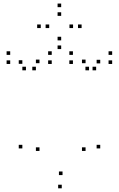

<svg xmlns="http://www.w3.org/2000/svg" viewBox="-20 -1025 660 1067"><path d="M537 -200.2V-220.2H517V-200.2ZM537 -672.7V-692.7H517V-672.7ZM514.3 -634.2V-654.2H494.3V-634.2ZM603.3 -669.5V-689.5H583.3V-669.5ZM603.3 -720V-740H583.3V-720ZM385.3 -720V-740H365.3V-720ZM385.3 -669.5V-689.5H365.3V-669.5ZM474.8 -634.2V-654.2H454.8V-634.2ZM455.5 -673.8V-693.8H435.5V-673.8ZM455.5 -186.2V-206.2H435.5V-186.2ZM327.5 -52V-72H307.5V-52ZM199.5 -186.2V-206.2H179.5V-186.2ZM199.5 -673.8V-693.8H179.5V-673.8ZM179.5 -634.2V-654.2H159.5V-634.2ZM267.5 -669.5V-689.5H247.5V-669.5ZM267.5 -720V-740H247.5V-720ZM36.7 -720V-740H16.7V-720ZM36.7 -669.5V-689.5H16.7V-669.5ZM124.2 -634.2V-654.2H104.2V-634.2ZM104.2 -670.3V-690.3H84.2V-670.3ZM104.2 -200.2V-220.2H84.2V-200.2ZM323.2 21.5V1.5H303.2V21.5ZM433.5 -869V-889H413.5V-869ZM320 -985.2V-1005.2H300V-985.2ZM206.5 -869V-889H186.5V-869ZM320 -752.3V-772.3H300V-752.3ZM253.5 -869V-889H233.5V-869ZM320 -936.8V-956.8H300V-936.8ZM386 -869V-889H366V-869ZM320 -800.7V-820.7H300V-800.7Z"/></svg>

Font: Monaspace Xenon Dots Var
Style: Regular
Weight: 400
Designer: Riley Cran and the Lettermatic Team
Version: Version 1.100 (Monaspace Xenon Dots)